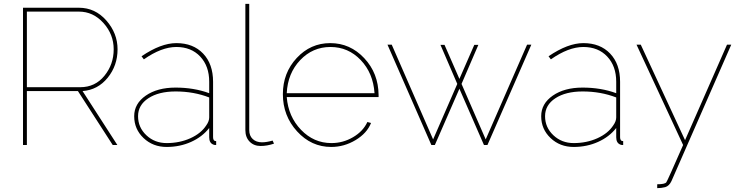

<svg xmlns="http://www.w3.org/2000/svg" viewBox="-20 -750 3827 993"><path d="M119 0H99V-710H388Q472 -710 530 -644Q588 -578 588 -495Q588 -411 537 -348Q486 -285 407 -279L587 0H563L383 -279H119ZM119 -690V-299H395Q472 -299 520 -358Q568 -417 568 -495Q568 -572 515 -631Q462 -690 388 -690Z M842 10Q771 10 722.5 -36Q674 -82 674 -149Q674 -214 734 -255.5Q794 -297 888 -297Q983 -297 1062 -268V-327Q1062 -408 1015.5 -457.5Q969 -507 892 -507Q815 -507 724 -443L712 -459Q812 -527 892 -527Q979 -527 1030.5 -473Q1082 -419 1082 -327V-40Q1082 -20 1098 -20V0Q1087 0 1084 -2Q1062 -10 1062 -40V-88Q1026 -42 968 -16Q910 10 842 10ZM842 -10Q909 -10 964.5 -35Q1020 -60 1047 -102Q1062 -123 1062 -143V-246Q982 -277 888 -277Q801 -277 747.5 -242Q694 -207 694 -149Q694 -91 737 -50.5Q780 -10 842 -10Z M1249 -77V-730H1269V-77Q1269 -48 1287 -31Q1305 -14 1335 -14Q1359 -14 1390 -23L1397 -7Q1361 5 1328 5Q1293 5 1271 -17.5Q1249 -40 1249 -77Z M1693 10Q1590 10 1516.5 -70.5Q1443 -151 1443 -263Q1443 -373 1514.5 -450Q1586 -527 1688 -527Q1791 -527 1864 -449Q1937 -371 1938 -259V-248H1463Q1471 -147 1537 -78.5Q1603 -10 1694 -10Q1754 -10 1806 -40.5Q1858 -71 1880 -119L1899 -114Q1878 -61 1819 -25.5Q1760 10 1693 10ZM1463 -268H1917Q1910 -372 1845.5 -439.5Q1781 -507 1689 -507Q1597 -507 1532.5 -439Q1468 -371 1463 -268Z M2492 -29 2706 -519H2728L2501 0H2483L2356 -291L2229 0H2211L1984 -519H2006L2220 -29L2345 -316L2258 -518H2279L2356 -342L2433 -518H2454L2367 -316Z M2947 10Q2876 10 2827.5 -36Q2779 -82 2779 -149Q2779 -214 2839 -255.5Q2899 -297 2993 -297Q3088 -297 3167 -268V-327Q3167 -408 3120.5 -457.5Q3074 -507 2997 -507Q2920 -507 2829 -443L2817 -459Q2917 -527 2997 -527Q3084 -527 3135.5 -473Q3187 -419 3187 -327V-40Q3187 -20 3203 -20V0Q3192 0 3189 -2Q3167 -10 3167 -40V-88Q3131 -42 3073 -16Q3015 10 2947 10ZM2947 -10Q3014 -10 3069.5 -35Q3125 -60 3152 -102Q3167 -123 3167 -143V-246Q3087 -277 2993 -277Q2906 -277 2852.5 -242Q2799 -207 2799 -149Q2799 -91 2842 -50.5Q2885 -10 2947 -10Z M3379 223V203Q3418 203 3426 193Q3432 185 3513 0L3272 -519H3294L3523 -25L3740 -519H3762L3453 186Q3441 212 3420 218Q3400 223 3379 223Z"/></svg>

Font: Raleway
Style: Thin
Weight: 100
Designer: Matt McInerney, Pablo Impallari, Rodrigo Fuenzalida
Foundry: Matt McInerney, Pablo Impallari, Rodrigo Fuenzalida
Version: Version 3.000